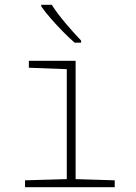

<svg xmlns="http://www.w3.org/2000/svg" viewBox="-20 -785 570 805"><path d="M85 0V-29L260 -34V-495L101 -501V-530H297V-34L461 -29V0ZM293 -606Q270 -626 243.5 -653Q217 -680 193 -707.5Q169 -735 153 -758V-765H197Q219 -730 254.5 -688Q290 -646 320 -615V-606Z"/></svg>

Font: Noto Sans Mono Condensed ExtraLight
Style: Regular
Weight: 200
Width: 3
Designer: Monotype Design Team
Foundry: Monotype Imaging Inc.
Version: Version 2.014; ttfautohint (v1.8.4.7-5d5b)